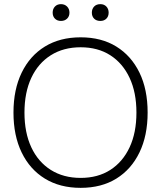

<svg xmlns="http://www.w3.org/2000/svg" viewBox="-20 -895 777 926"><path d="M369 -715Q469 -715 541 -670.5Q613 -626 652.5 -545Q692 -464 692 -352Q692 -241 652.5 -159.5Q613 -78 541 -33.5Q469 11 369 11Q269 11 196.5 -33.5Q124 -78 84.5 -159.5Q45 -241 45 -352Q45 -463 84.5 -544.5Q124 -626 196.5 -670.5Q269 -715 369 -715ZM369 -667Q286 -667 225 -628.5Q164 -590 131 -519.5Q98 -449 98 -352Q98 -255 131 -184.5Q164 -114 225 -75.5Q286 -37 369 -37Q452 -37 512 -75.5Q572 -114 605 -184.5Q638 -255 638 -352Q638 -449 605 -519.5Q572 -590 512 -628.5Q452 -667 369 -667ZM274 -875Q292 -875 303.5 -863.5Q315 -852 315 -834Q315 -816 303.5 -805Q292 -794 274 -794Q256 -794 245 -805Q234 -816 234 -834Q234 -852 245 -863.5Q256 -875 274 -875ZM464 -875Q482 -875 493 -863.5Q504 -852 504 -834Q504 -816 493 -805Q482 -794 464 -794Q445 -794 434 -805Q423 -816 423 -834Q423 -852 434 -863.5Q445 -875 464 -875Z"/></svg>

Font: Prodigy Sans Light
Style: Regular
Weight: 300
Designer: Wei Huang
Foundry: Wei Huang
Version: Version 1.003; ttfautohint (v1.8.3)